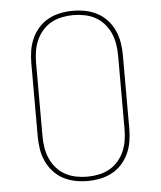

<svg xmlns="http://www.w3.org/2000/svg" viewBox="-53 -789 707 844"><g transform="rotate(-5 300.0 -367.5)"><path d="M300 8Q272 8 244.5 2.5Q217 -3 192.5 -16Q168 -29 149 -50Q130 -71 118.5 -96.5Q107 -122 102.5 -149.5Q98 -177 98 -205V-530Q98 -558 102.5 -585.5Q107 -613 118.5 -638.5Q130 -664 149 -685Q168 -706 192.5 -719Q217 -732 244.5 -737.5Q272 -743 300 -743Q328 -743 355.5 -737.5Q383 -732 407.5 -719Q432 -706 451 -685Q470 -664 481.5 -638.5Q493 -613 497.5 -585.5Q502 -558 502 -530V-205Q502 -177 497.5 -149.5Q493 -122 481.5 -96.5Q470 -71 451 -50Q432 -29 407.5 -16Q383 -3 355.5 2.5Q328 8 300 8ZM300 -11Q325 -11 350 -16Q375 -21 397 -33Q419 -45 436 -64.5Q453 -84 463 -107Q473 -130 477 -155Q481 -180 481 -205V-530Q481 -555 477 -580Q473 -605 463 -628Q453 -651 436 -670.5Q419 -690 397 -702Q375 -714 350 -719Q325 -724 300 -724Q275 -724 250 -719Q225 -714 203 -702Q181 -690 164 -670.5Q147 -651 137 -628Q127 -605 123 -580Q119 -555 119 -530V-205Q119 -180 123 -155Q127 -130 137 -107Q147 -84 164 -64.5Q181 -45 203 -33Q225 -21 250 -16Q275 -11 300 -11Z"/></g></svg>

Font: Iosevka Etoile Thin
Style: Regular
Weight: 100
Designer: Belleve Invis
Foundry: Belleve Invis
Version: Version 22.1.2; ttfautohint (v1.8.4)